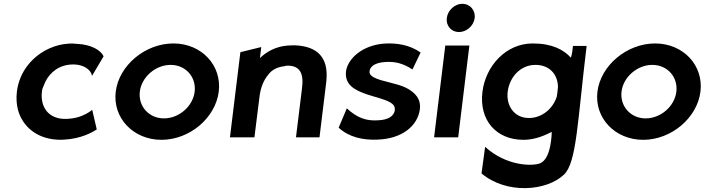

<svg xmlns="http://www.w3.org/2000/svg" viewBox="-20 -724 3724 1012"><path d="M465 -324 526 -427C514 -456 465 -490 383 -493C369 -495 355 -495 342 -494C308 -492 275 -484 243 -470C154 -431 82 -349 69 -241C65 -206 67 -174 75 -144C99 -57 174 6 280 12C292 13 305 13 317 12C406 8 468 -27 490 -42L466 -145C462 -142 456 -138 451 -134C430 -120 395 -103 352 -99C247 -85 190 -149 201 -242C202 -253 206 -264 211 -274C230 -328 275 -372 337 -382C406 -393 458 -363 465 -324Z M717 -241C726 -318 800 -382 879 -382C959 -382 1015 -318 1006 -241C997 -164 924 -100 844 -100C765 -100 708 -164 717 -241ZM590 -241C573 -103 682 13 831 13C980 13 1116 -103 1133 -241C1150 -379 1043 -495 894 -495C745 -495 607 -379 590 -241Z M1664 0 1697 -270C1699 -283 1700 -295 1701 -308C1709 -418 1656 -479 1538 -485C1525 -485 1510 -485 1497 -484C1433 -479 1386 -452 1350 -418L1357 -476L1247 -449L1192 0H1321L1348 -216C1354 -264 1370 -301 1392 -328C1411 -355 1441 -371 1479 -375C1484 -377 1490 -378 1496 -378C1560 -378 1582 -338 1572 -260L1540 0Z M1765 -51C1820 0 1895 15 1968 12C2101 8 2182 -62 2193 -148C2200 -205 2165 -238 2121 -261C2068 -287 1994 -293 1951 -316C1936 -324 1926 -333 1928 -350C1932 -379 1966 -394 2008 -397C2061 -401 2103 -391 2154 -358L2197 -447C2140 -488 2068 -499 2003 -494C1891 -485 1815 -417 1804 -350C1795 -278 1848 -250 1910 -228C1953 -213 2005 -203 2037 -184C2052 -175 2063 -164 2061 -144C2057 -109 2021 -92 1974 -90C1915 -86 1866 -99 1808 -153Z M2335 -629C2330 -588 2359 -555 2399 -555C2439 -555 2477 -588 2482 -629C2487 -670 2457 -704 2417 -704C2377 -704 2340 -670 2335 -629ZM2395 0 2454 -484H2327L2268 0Z M2768 -102C2690 -102 2647 -167 2656 -241C2666 -319 2724 -382 2802 -382C2874 -382 2919 -335 2921 -267L2918 -237L2915 -216C2896 -153 2838 -102 2768 -102ZM2953 196C3020 132 3024 -89 3072 -482H3000C2999 -470 2995 -435 2989 -420C2951 -462 2890 -495 2788 -495C2646 -495 2540 -376 2523 -241C2504 -90 2596 13 2739 13C2793 13 2842 -5 2888 -29C2888 -29 2888 113 2826 137C2784 153 2648 151 2537 50L2518 190C2649 301 2861 284 2953 196Z M3256 -241C3265 -318 3339 -382 3418 -382C3498 -382 3554 -318 3545 -241C3536 -164 3463 -100 3383 -100C3304 -100 3247 -164 3256 -241ZM3129 -241C3112 -103 3221 13 3370 13C3519 13 3655 -103 3672 -241C3689 -379 3582 -495 3433 -495C3284 -495 3146 -379 3129 -241Z"/></svg>

Font: Bluebird
Style: Obl
Weight: 400
Designer: Jasper
Foundry: Cannot Into Space Fonts
Version: Version 0.98